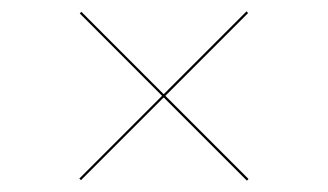

<svg xmlns="http://www.w3.org/2000/svg" viewBox="-20 -483 569 333"><path d="M408.2 -169.7 263.9 -314 120.4 -170.5 117.6 -173.3 261.1 -316.8 118.3 -459.7 121.1 -462.5 263.9 -319.6 407.5 -463.2 410.3 -460.4 266.8 -316.8 411 -172.6Z"/></svg>

Font: Bodoni* 48
Style: Bold
Weight: 700
Version: Version 2.2